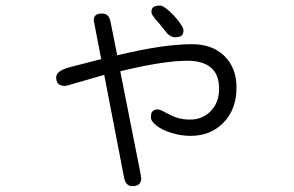

<svg xmlns="http://www.w3.org/2000/svg" viewBox="-20 -586 1040 679"><path d="M546.9 -566.4Q521.5 -566.4 516.6 -552.7Q515.6 -548.8 515.6 -542Q515.6 -535.2 531.2 -516.6Q538.1 -509.8 563.5 -477.5L571.3 -467.8Q585.9 -454.1 598.6 -454.1Q616.2 -454.1 622.6 -460.4Q628.9 -466.8 628.9 -479.5Q628.9 -487.3 613.3 -508.8Q596.7 -531.2 576.2 -548.8Q555.7 -566.4 546.9 -566.4ZM418 38.1Q420.9 56.6 428.7 64.5Q436.5 72.3 447.3 72.3Q464.8 72.3 472.7 64.5Q479.5 56.6 479.5 43.9L476.6 26.4L405.3 -334Q557.6 -371.1 642.6 -371.1Q702.1 -371.1 730.5 -342.8Q754.9 -318.4 754.9 -271.5Q754.9 -222.7 723.6 -191.4Q695.3 -163.1 651.4 -163.1Q611.3 -163.1 576.2 -182.6Q547.9 -198.2 539.1 -199.2Q518.6 -199.2 514.6 -182.6Q513.7 -177.7 513.7 -170.9Q513.7 -157.2 533.7 -141.6Q553.7 -126 585.9 -116.2Q620.1 -105.5 653.3 -105.5Q723.6 -105.5 768.6 -150.4Q816.4 -198.2 816.4 -276.4Q816.4 -345.7 773.9 -387.7Q731.4 -429.7 659.2 -429.7Q559.6 -429.7 404.3 -392.6L394.5 -390.6L371.1 -507.8Q368.2 -523.4 360.8 -530.8Q353.5 -538.1 340.8 -538.1Q324.2 -538.1 317.9 -531.7Q311.5 -525.4 311.5 -513.7L337.9 -377L227.5 -348.6Q178.7 -335.9 178.7 -312.5Q178.7 -286.1 200.2 -283.2Q203.1 -282.2 208 -282.2L216.8 -283.2L348.6 -321.3Z"/></svg>

Font: FakePearl
Style: ExtraLight
Weight: 300
Version: Version 1.2